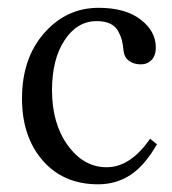

<svg xmlns="http://www.w3.org/2000/svg" viewBox="-20 -462 443 494"><path d="M383.8 -90.8Q352.1 -35.6 315.4 -11.7Q278.8 12.2 232.4 12.2Q143.1 12.2 89.8 -49.1Q36.6 -110.4 36.6 -208.5Q36.6 -312 93.8 -377Q150.9 -441.9 233.9 -441.9Q302.2 -441.9 341.6 -411.9Q380.9 -381.8 380.9 -339.8Q380.9 -318.8 369.9 -307.6Q358.9 -296.4 342.3 -296.4Q324.7 -296.4 312.3 -305.2Q299.8 -314 297.9 -331.5Q296.4 -347.7 293.7 -358.2Q291 -368.7 284.2 -381.6Q277.3 -394.5 263.4 -401.1Q249.5 -407.7 228.5 -407.7Q178.7 -407.7 146.2 -358.6Q113.8 -309.6 113.8 -230Q113.8 -144 154.5 -87.9Q195.3 -31.7 254.4 -31.7Q315.4 -31.7 366.2 -105Z"/></svg>

Font: Libertinage
Style: f
Weight: 400
Designer: OSP
Foundry: OSP
Version: Version 1.0; 2008; OFL relea